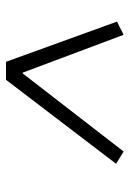

<svg xmlns="http://www.w3.org/2000/svg" viewBox="84 -822 432 640"><g transform="rotate(-90 300.0 -502.0)"><path d="M548 -328 504 -306 378 -642H375L115 -306L74 -331L354 -698H414Z"/></g></svg>

Font: IBM Plex Sans Light
Style: Italic
Weight: 300
Italic angle: -11.31°
Designer: Mike Abbink, Paul van der Laan, Pieter van Rosmalen
Foundry: Bold Monday
Version: Version 3.201